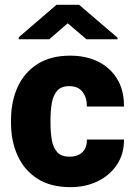

<svg xmlns="http://www.w3.org/2000/svg" viewBox="-20 -770 560 800"><path d="M269.5 -117.2Q304.2 -117.2 323.5 -136Q342.8 -154.8 341.8 -188.5H496.6Q497.1 -128.9 467.5 -84.2Q438 -39.6 387.5 -14.9Q336.9 9.8 273.4 9.8Q190.9 9.8 136 -25.4Q81.1 -60.5 53.5 -121.3Q25.9 -182.1 25.9 -258.3V-269.5Q25.9 -346.2 53.2 -406.7Q80.6 -467.3 135.5 -502.7Q190.4 -538.1 272.5 -538.1Q338.4 -538.1 388.9 -513.2Q439.5 -488.3 468.3 -440.9Q497.1 -393.6 496.6 -326.2H341.8Q342.8 -361.8 324.5 -386.5Q306.2 -411.1 268.6 -411.1Q234.9 -411.1 218 -391.6Q201.2 -372.1 195.8 -339.8Q190.4 -307.6 190.4 -269.5V-258.3Q190.4 -219.2 195.8 -187.3Q201.2 -155.3 218.3 -136.2Q235.4 -117.2 269.5 -117.2ZM309.6 -750 469.7 -612.8V-606.4H340.3L262.2 -672.9L185.1 -606.4H58.1V-614.7L215.3 -750Z"/></svg>

Font: Vazirmatn FD Black
Style: Regular
Weight: 900
Designer: Saber Rastikerdar
Foundry: Saber Rastikerdar
Version: Version 33.003